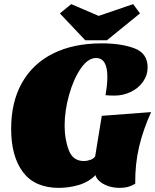

<svg xmlns="http://www.w3.org/2000/svg" viewBox="-20 -890 752 930"><path d="M635 0Q616 11 599 15.5Q582 20 560 20Q527 20 500.5 10Q474 0 459 -15Q444 -30 443 -42Q409 -8 361.5 6Q314 20 265 20Q149 20 91.5 -56Q34 -132 34 -266Q34 -396 86.5 -489Q139 -582 237.5 -631Q336 -680 473 -680Q567 -680 631 -656Q695 -632 695 -564Q695 -526 673 -494.5Q651 -463 614 -445Q577 -427 535 -427Q507 -427 491 -429Q500 -479 500 -518Q500 -609 445 -609Q406 -609 371 -558Q336 -507 314.5 -430Q293 -353 293 -281Q293 -216 313 -163Q333 -110 386 -110Q402 -110 418.5 -116Q435 -122 441 -133L473 -329L712 -347Q673 -261 653.5 -178Q634 -95 635 0ZM625 -870 658 -825 498 -695H393L270 -825L325 -870L458 -813Z"/></svg>

Font: Sansita Black Italic
Style: Regular
Weight: 900
Italic angle: -11°
Designer: Pablo Cosgaya
Foundry: Omnibus-Type
Version: Version 1.006